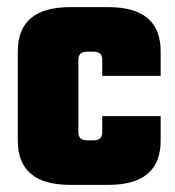

<svg xmlns="http://www.w3.org/2000/svg" viewBox="-20 -519 491 539"><path d="M431 -306H267V-352Q267 -374 242 -374H225Q200 -374 200 -352V-147Q200 -125 225 -125H242Q267 -125 267 -147V-193H431V-124Q431 0 284 0H177Q30 0 30 -124V-375Q30 -499 177 -499H284Q431 -499 431 -375Z"/></svg>

Font: Teko
Style: Bold
Weight: 700
Designer: Manushi Parikh, Jonny Pinhorn
Foundry: Indian Type Foundry
Version: Version 1.106;PS 1.0;hotconv 1.0.78;makeotf.lib2.5.61930; tt